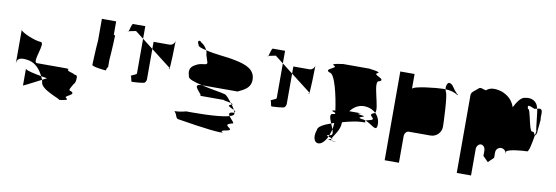

<svg xmlns="http://www.w3.org/2000/svg" viewBox="-45 -1003 3220 1112"><g transform="rotate(10 1564.5 -447.0)"><path d="M37 -367C38 -393 48 -412 112 -399C149 -390 177 -358 194 -322C207 -320 217 -318 230 -316C220 -311 212 -307 203 -302C205 -298 204 -293 206 -289C206 -247 321 -212 322 -205C341 -207 381 -213 359 -222C338 -234 419 -249 378 -267C358 -267 378 -291 387 -309C395 -315 399 -328 399 -352C399 -361 392 -365 380 -365C378 -368 372 -371 359 -374C314 -386 374 -392 315 -392H157C124 -392 190 -517 157 -517C124 -517 37 -553 37 -568ZM100 -250C100 -250 152 -275 203 -302C200 -309 198 -315 194 -322C152 -330 105 -339 100 -349ZM322 -205C315 -204 310 -204 315 -204C320 -204 322 -204 322 -204Z M475 -438C475 -428 545 -420 556 -420C558 -420 560 -427 562 -438H567V-484C572 -542 575 -620 575 -626C575 -628 572 -630 567 -632V-710H483V-583C478 -525 475 -444 475 -438Z M644 -662C645 -661 647 -663 648 -666C645 -665 643 -663 644 -662ZM648 -666C656 -669 675 -671 690 -675L738 -638V-712H666C659 -712 653 -678 648 -666ZM666 -694ZM706 -412C712 -406 710 -381 718 -381C727 -381 785 -384 792 -390C798 -396 801 -404 801 -412V-589L738 -638V-434C738 -425 700 -418 706 -412ZM801 -589 916 -500C924 -500 910 -497 917 -490C923 -484 926 -647 926 -661C925 -644 911 -631 895 -631H801ZM926 -661C926 -661 926 -662 926 -662C926 -662 926 -662 926 -662Z M994 -251C1006 -239 1004 -214 1022 -214C1022 -214 1212 -182 1270 -182C1317 -182 1239 -188 1312 -200C1358 -212 1263 -227 1330 -244C1350 -244 1321 -266 1309 -284C1246 -264 1072 -267 1057 -267C996 -250 982 -263 994 -251ZM1037 -470C1037 -454 1076 -442 1121 -432H1330C1364 -449 1414 -467 1402 -532C1390 -586 1328 -600 1264 -612C1252 -616 1163 -622 1109 -636C1114 -626 1115 -617 1115 -610L1129 -566C1129 -549 1108 -559 1074 -546C1052 -534 1020 -523 1037 -470ZM1061 -658C1061 -649 1081 -642 1109 -636C1102 -652 1089 -668 1074 -675C1068 -687 1044 -689 1061 -658ZM1118 -370H1270C1238 -370 1279 -366 1303 -360C1286 -381 1271 -401 1259 -404C1239 -410 1173 -419 1121 -432H1118C1048 -432 1146 -370 1118 -370ZM1303 -360C1305 -357 1308 -354 1310 -351H1312C1318 -354 1313 -357 1303 -360ZM1309 -284C1325 -288 1334 -294 1334 -301C1334 -303 1334 -306 1333 -309C1332 -308 1331 -308 1330 -307C1301 -307 1301 -296 1309 -284ZM1310 -351C1275 -343 1309 -333 1327 -323C1323 -331 1317 -342 1310 -351ZM1327 -323C1330 -318 1332 -313 1333 -309C1341 -314 1336 -318 1327 -323Z M1466 -662C1467 -661 1469 -663 1470 -666C1467 -665 1465 -663 1466 -662ZM1470 -666C1478 -669 1497 -671 1512 -675L1560 -638V-712H1488C1481 -712 1475 -678 1470 -666ZM1488 -694ZM1528 -412C1534 -406 1532 -381 1540 -381C1549 -381 1607 -384 1614 -390C1620 -396 1623 -404 1623 -412V-589L1560 -638V-434C1560 -425 1522 -418 1528 -412ZM1623 -589 1738 -500C1746 -500 1732 -497 1739 -490C1745 -484 1748 -647 1748 -661C1747 -644 1733 -631 1717 -631H1623ZM1748 -661C1748 -661 1748 -662 1748 -662C1748 -662 1748 -662 1748 -662Z M1821 -293C1803 -242 1823 -208 1854 -220C1869 -226 1883 -243 1894 -266C1883 -269 1876 -272 1898 -276C1902 -287 1906 -299 1909 -312C1905 -322 1901 -333 1896 -344C1853 -329 1821 -312 1821 -293ZM1836 -633C1867 -633 1895 -507 1907 -422C1872 -418 1896 -414 1908 -409C1908 -407 1909 -404 1909 -402C1907 -401 1903 -401 1899 -400C1874 -400 1884 -373 1896 -344C1902 -346 1907 -348 1913 -350C1913 -337 1911 -324 1909 -312C1916 -292 1918 -276 1899 -276H1898C1897 -272 1896 -269 1894 -266C1900 -264 1909 -262 1914 -260C1923 -280 1956 -315 1956 -356C1956 -358 1957 -360 1957 -362C2002 -375 2046 -383 2065 -383C2113 -383 2076 -387 2090 -395C2082 -398 2073 -400 2065 -400C2018 -409 2114 -416 2056 -422C2006 -429 2094 -432 2036 -432H1987C2005 -456 2029 -472 2056 -475C2087 -478 2116 -468 2136 -449C2157 -475 2088 -633 2128 -633C2170 -650 2079 -665 2109 -677C2140 -689 2040 -695 2065 -695H1899C1924 -695 1824 -689 1854 -677C1884 -665 1793 -650 1836 -633ZM1907 -254C1885 -251 1899 -249 1915 -247C1912 -249 1911 -252 1912 -255C1911 -255 1909 -254 1907 -254ZM1912 -255C1922 -257 1920 -258 1914 -260C1913 -258 1912 -257 1912 -255ZM1915 -247C1918 -245 1922 -244 1930 -244C1953 -244 1933 -245 1915 -247ZM2090 -395C2131 -379 2163 -335 2163 -386C2163 -410 2153 -433 2136 -449C2134 -447 2131 -445 2128 -445C2085 -428 2164 -413 2109 -401C2099 -399 2093 -397 2090 -395Z M2238 -188H2322V-344C2322 -360 2333 -375 2347 -375H2474C2509 -375 2537 -403 2537 -438C2537 -454 2531 -627 2518 -640C2516 -645 2515 -650 2514 -654H2496C2468 -654 2322 -640 2322 -622V-710H2238ZM2514 -654C2542 -653 2567 -647 2588 -632C2594 -638 2579 -638 2579 -646C2560 -660 2552 -694 2528 -694C2521 -694 2510 -678 2514 -654Z M2662 -188H2746V-344C2746 -360 2758 -375 2772 -375C2785 -375 2797 -361 2797 -344V-312L2828 -281L2860 -312V-344C2860 -361 2873 -375 2891 -375C2907 -375 2922 -360 2922 -344V-360C2931 -374 3013 -382 3042 -382C3052 -382 3062 -432 3070 -482C3058 -494 3066 -500 3049 -500C3032 -500 3017 -637 3004 -624C2996 -648 3002 -649 3040 -632C3045 -632 3050 -634 3055 -635C3049 -682 3008 -693 2977 -685C2950 -685 2927 -642 2915 -619C2901 -662 2870 -685 2836 -698C2793 -710 2766 -707 2746 -689C2729 -689 2714 -704 2702 -692C2690 -680 2662 -665 2662 -648ZM3055 -634C3060 -639 3067 -530 3074 -505C3073 -497 3071 -490 3070 -482C3072 -480 3075 -483 3077 -490C3078 -491 3079 -494 3080 -499L3079 -498V-500H3080C3081 -504 3080 -509 3081 -515C3085 -548 3088 -591 3088 -580C3088 -589 3087 -585 3085 -573C3086 -595 3086 -612 3086 -612C3086 -644 3071 -639 3055 -635ZM3080 -500C3080 -500 3080 -499 3080 -499C3080 -499 3080 -500 3080 -500Z"/></g></svg>

Font: bitstorm
Style: excn
Weight: 400
Version: Version 0.2